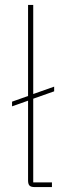

<svg xmlns="http://www.w3.org/2000/svg" viewBox="-20 -760 272 780"><path d="M191 0H121Q106 0 100 -6Q94 -12 94 -27V-351L29 -328V-347L94 -370V-740H115V-378L200 -408V-389L115 -359V-19H191Z"/></svg>

Font: IBM Plex Sans Cond Thin
Style: Regular
Weight: 100
Width: 3
Designer: Mike Abbink, Paul van der Laan, Pieter van Rosmalen
Foundry: Bold Monday
Version: Version 1.3